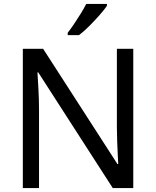

<svg xmlns="http://www.w3.org/2000/svg" viewBox="-20 -964 800 984"><path d="M663 0H558L176 -593H172Q174 -558 177 -506Q180 -454 180 -399V0H97V-714H201L582 -123H586Q585 -139 583.5 -171Q582 -203 580.5 -241Q579 -279 579 -311V-714H663ZM528 -934Q516 -916 491 -887.5Q466 -859 437.5 -830.5Q409 -802 385 -784H327V-796Q342 -815 359.5 -841Q377 -867 394 -894.5Q411 -922 422 -944H528Z"/></svg>

Font: Noto Sans Anatolian Hieroglyphs
Style: Regular
Weight: 400
Designer: Monotype Design Team
Foundry: Monotype Imaging Inc.
Version: Version 2.001; ttfautohint (v1.8.4.7-5d5b)